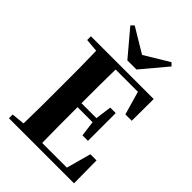

<svg xmlns="http://www.w3.org/2000/svg" viewBox="-282 -1117 1237 1237"><g transform="rotate(45 337.0 -498.0)"><path d="M400 -803 546 -977 526 -996 359 -895 191 -996 171 -976 317 -803ZM632 -207H576L530 -39H305C303 -143 303 -249 303 -360V-363H440L454 -257H504V-510H454L439 -399H303C303 -505 303 -608 305 -708H508L554 -548H612L613 -747H41V-713L131 -705C134 -602 134 -499 134 -395V-351C134 -247 134 -144 131 -43L41 -34V0H634Z"/></g></svg>

Font: Noto Serif KR Black
Style: Regular
Weight: 900
Version: Version 1.001;PS 1.001;hotconv 16.6.54;makeotf.lib2.5.65590